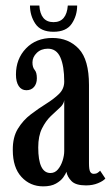

<svg xmlns="http://www.w3.org/2000/svg" viewBox="-20 -667 404 698"><path d="M137 10.5Q89.5 10.5 58 -23.8Q26.5 -58 26.5 -121.5Q26 -168 45 -199Q64 -230 92 -251.2Q120 -272.5 147.8 -289.8Q175.5 -307 194.5 -325.5Q213.5 -344 213.5 -370.5Q213.5 -426.5 199.5 -458.2Q185.5 -490 154 -490Q129.5 -490 113.8 -474.8Q98 -459.5 98 -440Q98 -422 106 -412.8Q114 -403.5 114 -382.5Q114 -363 103.8 -351Q93.5 -339 76 -339Q58 -339 48 -354.2Q38 -369.5 38 -396Q38 -453 74.5 -491Q111 -529 170.5 -529Q229.5 -529 266.5 -489.5Q303.5 -450 303.5 -358V-73.5Q303.5 -50.5 307.8 -42.8Q312 -35 321 -35Q329.5 -35 335.2 -39Q341 -43 344 -46.5L363 -18Q355.5 -9 336.2 -1Q317 7 292.5 7Q255 7 239.8 -8.8Q224.5 -24.5 221.5 -42.5Q219 -35 210 -22.2Q201 -9.5 183.2 0.5Q165.5 10.5 137 10.5ZM163.5 -38Q179.5 -38 190.5 -51Q201.5 -64 207.5 -82.8Q213.5 -101.5 213.5 -118V-303Q212 -288.5 197.5 -275.5Q183 -262.5 164.8 -245Q146.5 -227.5 132.8 -200.2Q119 -173 119 -131Q119 -38 163.5 -38ZM174.5 -551.5Q128 -551.5 108.5 -580.8Q89 -610 89 -647H123Q127 -586.5 174.5 -586.5Q222 -586.5 226.5 -647H260.5Q260.5 -610 240.8 -580.8Q221 -551.5 174.5 -551.5Z"/></svg>

Font: Imbue 10pt Medium
Style: Regular
Weight: 500
Designer: Tyler Finck
Foundry: Etcetera Type Company
Version: Version 1.102; ttfautohint (v1.8.3)